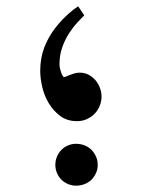

<svg xmlns="http://www.w3.org/2000/svg" viewBox="-20 -524 478 613"><path d="M304.2 -215.8Q304.2 -202.1 299.1 -188Q293.9 -173.8 283.7 -162.6Q273.4 -151.4 258.8 -144.3Q244.1 -137.2 225.6 -137.2Q194.8 -137.2 172.9 -153.3Q150.9 -169.4 136.2 -193.6Q121.6 -217.8 115 -245.8Q108.4 -273.9 108.4 -297.9Q108.4 -338.4 121.6 -373Q138.2 -415 168.5 -449.5Q198.7 -483.9 229.5 -503.9L249 -475.1Q240.2 -466.3 226.6 -451.7Q212.9 -437 200.2 -417.2Q187.5 -397.5 178.7 -372.8Q169.9 -348.1 169.9 -318.8Q169.9 -312.5 171.6 -305.2Q173.3 -297.9 175.5 -291.7Q177.7 -285.6 180.2 -281.7Q182.6 -277.8 184.6 -277.8Q186.5 -277.8 191.7 -280Q196.8 -282.2 203.4 -284.9Q210 -287.6 218 -289.8Q226.1 -292 234.4 -292Q251 -292 264.2 -284.7Q277.3 -277.3 286.4 -265.9Q295.4 -254.4 299.8 -241.2Q304.2 -228 304.2 -215.8ZM292 2.4Q292 16.1 286.6 28.3Q281.2 40.5 272.2 49.6Q263.2 58.6 250.2 63.7Q237.3 68.8 223.1 68.8Q209.5 68.8 197.3 63.7Q185.1 58.6 176 49.6Q167 40.5 161.9 28.3Q156.7 16.1 156.7 2.4Q156.7 -11.7 161.9 -23.9Q167 -36.1 176 -45.4Q185.1 -54.7 197.3 -59.8Q209.5 -64.9 223.1 -64.9Q237.3 -64.9 250.2 -59.8Q263.2 -54.7 272.2 -45.4Q281.2 -36.1 286.6 -23.9Q292 -11.7 292 2.4Z"/></svg>

Font: Accordance
Style: Bold
Weight: 700
Version: Version 1.2 (build January 31, 2020) Miklal Software Solutio